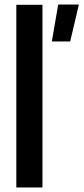

<svg xmlns="http://www.w3.org/2000/svg" viewBox="-20 -821 366 841"><path d="M51.5 0V-800H166V0ZM207 -639.5 235 -801H325.5L287.5 -639.5Z"/></svg>

Font: Big Shoulders Stencil Text Thin
Style: Bold
Weight: 700
Version: Version 2.001